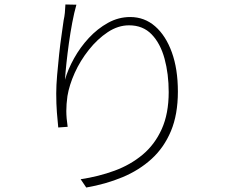

<svg xmlns="http://www.w3.org/2000/svg" viewBox="-20 -799 1040 857"><path d="M321 -778Q311 -743 302.5 -698Q294 -653 287.5 -606Q281 -559 276.5 -516.5Q272 -474 270 -443Q283 -489 310.5 -538.5Q338 -588 376.5 -629.5Q415 -671 462 -697Q509 -723 561 -723Q625 -723 672.5 -681.5Q720 -640 747 -565.5Q774 -491 774 -390Q774 -288 743 -214Q712 -140 656.5 -89.5Q601 -39 526.5 -8Q452 23 365 38L340 1Q420 -11 491 -37Q562 -63 616.5 -108.5Q671 -154 702 -223Q733 -292 733 -388Q733 -469 714.5 -537Q696 -605 657 -645.5Q618 -686 556 -686Q507 -686 461 -655.5Q415 -625 376.5 -576.5Q338 -528 313.5 -473.5Q289 -419 281 -370Q276 -334 276 -303.5Q276 -273 282 -233L240 -230Q237 -258 234 -296.5Q231 -335 231 -382Q231 -418 235 -464Q239 -510 244 -557Q249 -604 255 -644Q261 -684 264 -708Q268 -726 269.5 -742Q271 -758 272 -779Z"/></svg>

Font: Noto Sans SC Thin ExtraLight
Style: Regular
Weight: 250
Version: Version 2.004-H2;hotconv 1.0.118;makeotfexe 2.5.65603